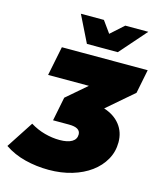

<svg xmlns="http://www.w3.org/2000/svg" viewBox="-161 -1016 949 1128"><g transform="rotate(15 313.5 -451.5)"><path d="M243 16Q168 16 98.5 -1.5Q29 -19 -27 -57L80 -221Q122 -195 168.5 -182.5Q215 -170 259 -170Q308 -170 334 -185.5Q360 -201 360 -230Q360 -272 290 -272H193L222 -417L344 -522H96L132 -700H654L625 -555L465 -417Q528 -397 563 -352.5Q598 -308 598 -246Q598 -189 571 -141Q544 -93 496.5 -58Q449 -23 384 -3.5Q319 16 243 16ZM457 -757H269L189 -919H329L380 -848L459 -919H599Z"/></g></svg>

Font: Argentum Sans Black
Style: Italic
Weight: 900
Italic angle: -11°
Designer: Julieta Ulanovsky (font), Cristiano Sobral (main changes and remaster)
Foundry: Julieta Ulanovsky (font), Cristiano Sobral (main changes and remaster)
Version: Version 2.007;June 15, 2022;FontCreator 14.0.0.2814 64-bit; 